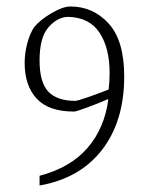

<svg xmlns="http://www.w3.org/2000/svg" viewBox="-20 -489 458 592"><path d="M102 53Q197 28 249.5 -32.5Q302 -93 314 -182L312 -183Q285 -171 250 -158Q215 -145 208 -145Q130 -145 93 -185Q56 -225 56 -295Q56 -325 64 -355Q72 -385 85 -405Q104 -428 139 -448.5Q174 -469 197 -469Q267 -469 315 -416.5Q363 -364 363 -253Q363 -116 295 -27.5Q227 61 102 83ZM315 -213Q318 -239 318 -264Q318 -341 287 -388Q256 -435 191 -437Q158 -437 130 -405.5Q102 -374 102 -303Q102 -235 129 -206.5Q156 -178 212 -178Q219 -178 254.5 -190.5Q290 -203 315 -213Z"/></svg>

Font: Grenze ExtraLight
Style: Regular
Weight: 275
Designer: Renata Polastri
Foundry: Omnibus-Type
Version: Version 1.002; ttfautohint (v1.8)